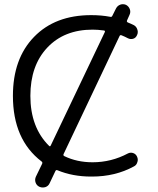

<svg xmlns="http://www.w3.org/2000/svg" viewBox="-20 -833 734 892"><path d="M410.2 -695.3Q278.3 -695.3 199.7 -611.8Q121.1 -528.3 121.1 -387.7Q121.1 -241.2 208 -155.3Q212.9 -150.4 215.8 -157.2L466.8 -683.6Q469.7 -690.4 462.9 -691.4Q434.6 -695.3 410.2 -695.3ZM544.9 -668.9Q538.1 -671.9 535.2 -665L275.4 -117.2Q272.5 -110.4 279.3 -107.4Q337.9 -79.1 410.2 -79.1Q497.1 -79.1 574.2 -120.1Q585.9 -126 598.1 -122.1Q610.4 -118.2 616.2 -106.4Q620.1 -98.6 620.1 -90.8Q620.1 -85 618.2 -80.1Q614.3 -65.4 601.6 -59.6Q515.6 -12.7 407.2 -12.7Q405.3 -12.7 403.3 -12.7Q317.4 -12.7 247.1 -42Q240.2 -44.9 237.3 -38.1L210.9 17.6Q205.1 31.2 191.4 36.1Q184.6 38.1 178.7 38.1Q170.9 38.1 164.1 35.2Q150.4 29.3 145.5 15.6Q140.6 2 146.5 -11.7L175.8 -72.3Q178.7 -79.1 172.9 -83Q40 -184.6 40 -387.7Q40 -560.5 138.2 -661.6Q236.3 -762.7 403.3 -762.7Q451.2 -762.7 492.2 -754.9Q499 -752.9 502 -759.8L518.6 -793Q525.4 -806.6 539.1 -811.5Q544.9 -813.5 550.8 -813.5Q558.6 -813.5 565.4 -810.5Q578.1 -803.7 583 -790.5Q587.9 -777.3 582 -764.6L570.3 -738.3Q567.4 -731.4 574.2 -728.5Q588.9 -722.7 602.5 -715.8Q614.3 -709 618.2 -695.3Q620.1 -689.5 620.1 -684.6Q620.1 -675.8 616.2 -668.9Q610.4 -656.2 598.1 -652.8Q585.9 -649.4 574.2 -655.3Q559.6 -663.1 544.9 -668.9Z"/></svg>

Font: Gen Jyuu Gothic Normal
Style: Regular
Weight: 300
Designer: [Source Han Sans]
Ryoko NISHIZUKA  (kana & ideographs); Paul D. Hunt (Latin, Greek & Cyrillic); Wenlong ZHANG  (bopomofo
Version: Version 1.002.20150607